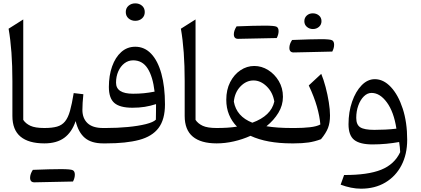

<svg xmlns="http://www.w3.org/2000/svg" viewBox="-20 -870 2555 1165"><path d="M121.1 -752V-142.6Q135.7 -120.1 164.6 -106.7Q193.4 -93.3 249 -93.3H249.5V0H249Q153.8 0 104.5 -41Q55.2 -82 55.2 -166.5V-378.4Q55.2 -564.9 32.2 -695.8Z M188.5 236.3Q162.6 236.3 162.6 208.5Q162.6 186.5 179.2 160.6Q287.6 156.2 348.4 156.2Q409.2 156.2 421.6 162.8Q434.1 169.4 434.1 189.7Q434.1 210 422.9 231.4Q319.8 233.4 188.5 236.3ZM249.5 0Q233.4 0 233.4 -32.7V-60.5Q233.4 -93.3 249.5 -93.3Q296.4 -93.3 326.2 -101.8Q356 -110.4 374.5 -133.1Q393.1 -155.8 404.8 -197.5Q416.5 -239.3 427.2 -305.2L485.8 -298.3Q480 -242.7 480 -203.1Q480 -152.3 511 -122.8Q542 -93.3 605.5 -93.3H606V0H605.5Q534.7 0 495.1 -33.2Q455.6 -66.4 439 -135.3Q416 -67.4 369.9 -33.7Q323.7 0 249.5 0Z M981 -236.8Q981 -145 942.1 -93.5Q903.3 -42 824.2 -21Q745.1 0 624 0H606Q589.8 0 589.8 -32.7V-60.5Q589.8 -93.3 606 -93.3H623Q692.4 -93.3 755.9 -99.4Q819.3 -105.5 865 -116.9Q910.6 -128.4 925.8 -144Q926.3 -167 926.5 -192.6Q926.8 -218.3 926.8 -238.3Q892.1 -227.1 858.2 -221.7Q824.2 -216.3 783.7 -216.3Q707.5 -216.3 674.1 -245.1Q640.6 -273.9 640.6 -342.3Q640.6 -411.6 660.2 -466.8Q679.7 -522 715.6 -554.2Q751.5 -586.4 800.8 -586.4Q856.9 -586.4 897.2 -543.9Q937.5 -501.5 959.2 -423.1Q981 -344.7 981 -236.8ZM918 -314Q907.2 -405.8 875.7 -454.8Q844.2 -503.9 788.1 -503.9Q758.3 -503.9 734.6 -485.6Q710.9 -467.3 697.5 -436.5Q684.1 -405.8 684.1 -368.2Q684.1 -301.3 787.6 -301.3Q821.8 -301.3 851.8 -304.2Q881.8 -307.1 918 -314ZM743.2 -796.9Q743.2 -820.8 760 -835.2Q776.9 -849.6 800.8 -849.6Q825.2 -849.6 841.8 -835.2Q858.4 -820.8 858.4 -796.9Q858.4 -772.9 841.8 -758.3Q825.2 -743.7 800.8 -743.7Q776.9 -743.7 760 -758.3Q743.2 -772.9 743.2 -796.9Z M1166.5 -752V-142.6Q1181.2 -120.1 1210 -106.7Q1238.8 -93.3 1294.4 -93.3H1294.9V0H1294.4Q1199.2 0 1149.9 -41Q1100.6 -82 1100.6 -166.5V-378.4Q1100.6 -564.9 1077.6 -695.8Z M1522.9 -469.7Q1567.4 -469.7 1606.9 -445.1Q1646.5 -420.4 1671.6 -378.2Q1696.8 -335.9 1696.8 -282.7Q1696.8 -231 1669.2 -185.5Q1641.6 -140.1 1596.7 -104Q1660.6 -93.3 1750 -93.3H1750.5V0H1750Q1599.1 0 1500 -45.9Q1451.2 -23.9 1398.4 -12Q1345.7 0 1294.9 0Q1278.8 0 1278.8 -32.7V-60.5Q1278.8 -93.3 1294.9 -93.3Q1328.1 -93.3 1358.9 -95.2Q1389.6 -97.2 1418 -101.6Q1386.7 -133.3 1369.9 -174.1Q1353 -214.8 1353 -264.6Q1353 -325.7 1376.7 -371.8Q1400.4 -418 1439.2 -443.8Q1478 -469.7 1522.9 -469.7ZM1518.1 -381.8Q1474.1 -381.8 1439.2 -345.7Q1404.3 -309.6 1398.9 -253.4Q1415 -163.1 1511.2 -125.5Q1625 -167 1644.5 -253.9Q1635.3 -309.6 1598.4 -345.7Q1561.5 -381.8 1518.1 -381.8ZM1424.8 -634.3Q1398.9 -634.3 1398.9 -662.1Q1398.9 -684.1 1415.5 -710Q1523.9 -714.4 1584.7 -714.4Q1645.5 -714.4 1658 -707.8Q1670.4 -701.2 1670.4 -680.9Q1670.4 -660.6 1659.2 -639.2Q1556.2 -637.2 1424.8 -634.3Z M1750.5 0Q1734.4 0 1734.4 -32.7V-60.5Q1734.4 -93.3 1750.5 -93.3H1772Q1818.4 -93.3 1859.9 -97.9Q1901.4 -102.5 1923.8 -114.7Q1919.9 -163.6 1903.1 -222.9Q1886.2 -282.2 1853.5 -351.6L1929.2 -421.9Q1943.4 -388.2 1955.6 -342Q1967.8 -295.9 1975.1 -250Q1982.4 -204.1 1982.4 -169.9Q1982.4 -125 1970.2 -93.5Q1958 -62 1927.7 -25.4Q1890.1 -11.2 1852.5 -5.6Q1814.9 0 1763.2 0ZM1761.7 -551.8Q1735.8 -551.8 1735.8 -579.6Q1735.8 -603 1752.4 -627.4Q1873 -632.3 1927.7 -632.3Q1982.4 -632.3 1994.9 -625.7Q2007.3 -619.1 2007.3 -598.6Q2007.3 -578.1 1996.1 -557.1Q1965.3 -556.2 1937.5 -555.7Q1909.7 -555.2 1849.6 -553.7Q1789.6 -552.2 1761.7 -551.8ZM1878.7 -693.8Q1857.4 -693.8 1842 -707Q1826.7 -720.2 1826.7 -741.2Q1826.7 -762.2 1841.3 -775.6Q1856 -789.1 1877.9 -789.1Q1899.9 -789.1 1915.3 -776.1Q1930.7 -763.2 1930.7 -741.7Q1930.7 -720.2 1915.3 -707Q1899.9 -693.8 1878.7 -693.8Z M2170.4 274.9Q2140.6 274.9 2109.4 268.6Q2078.1 262.2 2046.9 250.5L2067.9 191.9Q2211.9 192.4 2292.7 159.9Q2373.5 127.4 2408.2 53.2Q2407.7 36.6 2406 22.5Q2404.3 8.3 2401.9 -8.3Q2364.7 -1.5 2323.5 2.4Q2282.2 6.3 2240.7 6.3Q2164.1 6.3 2129.4 -21Q2094.7 -48.3 2094.7 -116.2Q2094.7 -190.9 2116.5 -253.2Q2138.2 -315.4 2174.3 -352.5Q2210.4 -389.6 2254.4 -389.6Q2307.1 -389.6 2351.8 -341.8Q2396.5 -293.9 2423.6 -210.9Q2450.7 -127.9 2450.7 -22Q2450.7 66.4 2415.8 133.3Q2380.9 200.2 2317.9 237.5Q2254.9 274.9 2170.4 274.9ZM2385.3 -89.4Q2369.6 -191.4 2327.4 -248.8Q2285.2 -306.2 2234.4 -306.2Q2209 -306.2 2187.7 -285.2Q2166.5 -264.2 2154.1 -229.7Q2141.6 -195.3 2141.6 -154.8Q2141.6 -112.8 2166.3 -97.4Q2190.9 -82 2251.5 -82Q2282.2 -82 2317.9 -83.7Q2353.5 -85.4 2385.3 -89.4Z"/></svg>

Font: Pinar DS4-Regular
Style: Regular
Weight: 400
Designer: Amin Abedi
Version: Version 2.000